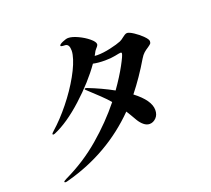

<svg xmlns="http://www.w3.org/2000/svg" viewBox="-134 -973 1268 1153"><g transform="rotate(-20 500.0 -396.5)"><path d="M863 -615Q863 -604 857.5 -598.5Q852 -593 839 -584Q823 -574 810.5 -563Q798 -552 786 -532Q727 -432 660 -348Q752 -278 752 -216Q752 -185 733.5 -166.5Q715 -148 692 -148Q673 -148 655.5 -162.5Q638 -177 625 -199Q601 -241 585 -266Q391 -70 117 4Q104 8 98 8Q91 8 91 3Q91 -1 111 -11Q237 -71 340.5 -159.5Q444 -248 525 -349Q505 -373 473 -403.5Q441 -434 402 -470Q396 -475 396 -478Q396 -482 401 -482Q405 -482 411 -480Q496 -447 568 -407Q617 -476 648.5 -534Q680 -592 680 -604Q680 -610 673 -610Q666 -610 637.5 -604Q609 -598 571 -598Q526 -598 495 -605Q429 -511 326.5 -418Q224 -325 136 -288L128 -286Q122 -286 122 -290Q122 -295 135 -306Q192 -356 249.5 -427.5Q307 -499 347.5 -571.5Q388 -644 399 -697Q402 -711 402 -723Q402 -763 378 -766Q374 -766 361 -767Q348 -768 348 -773Q348 -781 371 -791Q394 -801 407 -801Q432 -801 468.5 -784Q505 -767 532 -744.5Q559 -722 559 -707Q559 -698 546 -685Q535 -672 534 -669Q526 -653 521 -645Q526 -644 538 -644Q576 -644 622.5 -654.5Q669 -665 693 -675Q706 -681 719 -692Q726 -698 734.5 -703Q743 -708 750 -708Q763 -708 790.5 -690Q818 -672 840.5 -649.5Q863 -627 863 -615Z"/></g></svg>

Font: Shippori Mincho ExtraBold
Style: Regular
Weight: 800
Designer: FONTDASU
Foundry: FONTDASU / Google Inc. / but / Adobe
Version: Version 3.110; ttfautohint (v1.8.3)